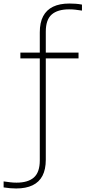

<svg xmlns="http://www.w3.org/2000/svg" viewBox="-108 -838 484 1088"><path d="M-16.5 230Q-32 230 -50.5 228.5Q-69 227 -87.5 224V190Q-65.5 193 -49 195Q-32.5 197 -14.5 197Q51 197 84.2 167.5Q117.5 138 117.5 70.5V-655Q117.5 -710 136.5 -746Q155.5 -782 192.8 -800Q230 -818 285.5 -818Q301.5 -818 320 -816.8Q338.5 -815.5 356.5 -812V-778Q335 -781.5 318.5 -783.2Q302 -785 283.5 -785Q218.5 -785 185 -755.8Q151.5 -726.5 151.5 -658.5V67Q151.5 121.5 132.8 157.8Q114 194 76.5 212Q39 230 -16.5 230ZM7.5 -507V-540H337V-507Z"/></svg>

Font: Encode Sans SC Condensed Thin Thin
Style: Regular
Weight: 250
Version: Version 3.002